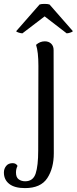

<svg xmlns="http://www.w3.org/2000/svg" viewBox="-100 -733 394 985"><path d="M-80 152Q-80 133 -68.5 118.5Q-57 104 -35 104Q-18 104 -10 118Q-18 133 -18 152Q-18 177 -4 187Q10 197 29 197Q70 197 83 157Q96 117 96 39L97 -395Q97 -467 85 -503Q105 -521 130 -521Q150 -521 162.5 -509Q175 -497 175 -476L176 53Q176 130 142.5 181Q109 232 28 232Q-25 232 -52.5 210.5Q-80 189 -80 152ZM-17 -573 103 -710Q112 -713 128 -713Q145 -713 154 -710L274 -573Q271 -569 260 -565.5Q249 -562 242 -562L129 -649L15 -562Q8 -562 -3.5 -565.5Q-15 -569 -17 -573Z"/></svg>

Font: Arima Madurai
Style: Regular
Weight: 400
Designer: Joana Correia and Natanael Gama
Foundry: NDISCOVER
Version: Version 1.019